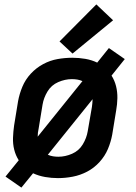

<svg xmlns="http://www.w3.org/2000/svg" viewBox="-20 -800 616 871"><path d="M77 51 130 -14Q156 -2 185 3Q214 8 243 8Q276 8 310 1.5Q344 -5 375.5 -21.5Q407 -38 431.5 -65Q456 -92 469.5 -124Q483 -156 489 -189L507 -299Q512 -327 512.5 -355Q513 -383 506.5 -409Q500 -435 486 -457L546 -532L474 -582L421 -516Q396 -528 367 -533Q338 -538 308 -538Q275 -538 241 -532Q207 -526 175.5 -509Q144 -492 119.5 -465.5Q95 -439 81.5 -406.5Q68 -374 62 -341L44 -231Q40 -203 39 -175Q38 -147 44.5 -121Q51 -95 65 -73L5 1ZM151 -180Q151 -189 152 -198Q153 -207 155 -215L173 -325Q178 -356 195.5 -385Q213 -414 244 -427.5Q275 -441 306 -441Q319 -441 331 -439Q343 -437 354 -432ZM245 -89Q232 -89 220 -91Q208 -93 197 -98L400 -350Q400 -341 399 -332.5Q398 -324 397 -315L378 -205Q373 -174 355.5 -145Q338 -116 307 -102.5Q276 -89 245 -89ZM309 -557 493 -708 417 -780 250 -612Z"/></svg>

Font: Iosevka Sparkle Semibold
Style: Italic
Weight: 600
Italic angle: -9°
Designer: Belleve Invis
Foundry: Belleve Invis
Version: Version 4.5.0; ttfautohint (v1.8.3)